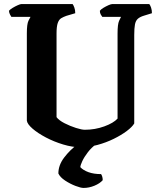

<svg xmlns="http://www.w3.org/2000/svg" viewBox="-20 -724 780 944"><path d="M375 0Q336 0 291 -13.5Q246 -27 206 -48Q166 -69 140 -91.5Q114 -114 112 -131V-560Q112 -606 120 -622Q128 -638 130 -641H36Q34 -644 29.5 -652Q25 -660 24 -671Q30 -678 42.5 -685.5Q55 -693 67.5 -698.5Q80 -704 85 -704H337Q341 -699 345.5 -687Q350 -675 350 -659L306 -646Q292 -641 281 -634.5Q270 -628 264 -611Q258 -594 258 -560V-148Q270 -132 297.5 -118Q325 -104 353.5 -95Q382 -86 397 -86Q447 -86 492.5 -102.5Q538 -119 558 -141V-559Q558 -605 565.5 -621.5Q573 -638 575 -641H483Q480 -645 475.5 -652.5Q471 -660 471 -671Q476 -678 488.5 -685.5Q501 -693 513.5 -698.5Q526 -704 532 -704H714Q719 -698 723 -686Q727 -674 727 -659L688 -647Q668 -641 657.5 -631.5Q647 -622 643.5 -603.5Q640 -585 640 -552V-117Q630 -100 603.5 -80Q577 -60 539.5 -41.5Q502 -23 459.5 -11.5Q417 0 375 0ZM391 200Q377 200 351 190Q325 180 300.5 164Q276 148 267 129Q267 88 295.5 50.5Q324 13 361 -14L455 -17Q430 1 412 24.5Q394 48 384.5 68.5Q375 89 375 98Q389 113 415 122.5Q441 132 477 132Q485 144 485 162Q471 178 444.5 189Q418 200 391 200Z"/></svg>

Font: Texturina 72pt ExtraBold
Style: Regular
Weight: 800
Designer: Guillermo Torres Carreño
Foundry: Omnibus-Type
Version: Version 1.002; ttfautohint (v1.8.3)